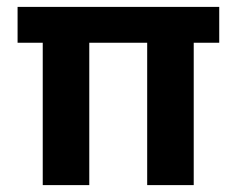

<svg xmlns="http://www.w3.org/2000/svg" viewBox="-20 -537 687 557"><path d="M104 0V-413H31V-517H616V-413H542V0H407V-413H239V0Z"/></svg>

Font: DM Sans 11pt
Style: Bold
Weight: 700
Version: Version 4.004;gftools[0.9.30]